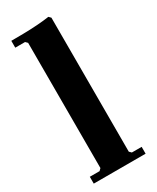

<svg xmlns="http://www.w3.org/2000/svg" viewBox="-192 -795 693 850"><g transform="rotate(-30 155.0 -370.0)"><path d="M20 0V-35H70L80 -45V-685L70 -695H20V-730Q46 -730 82 -730.5Q118 -731 153.5 -733.5Q189 -736 215 -740L225 -730V-45L235 -35H285V0Z"/></g></svg>

Font: Brygada 1918
Style: Bold
Weight: 700
Designer: Mateusz Machalski | Borys Kosmynka | Przemek Hoffer
Foundry: NIEPODLEGLA 2018
Version: Version 3.006